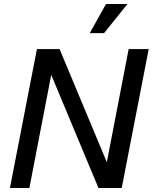

<svg xmlns="http://www.w3.org/2000/svg" viewBox="-20 -947 769 967"><path d="M30 0H128L238 -570L476 0H593L729 -700H628L518 -130L280 -700H166ZM432 -780H504L622 -927H514Z"/></svg>

Font: Uncut Sans Medium Italic
Style: Regular
Weight: 500
Italic angle: -11°
Designer: Kasper Nordkvist
Foundry: UNCUT.wtf
Version: Version 1.304;Glyphs 3.2 (3246)